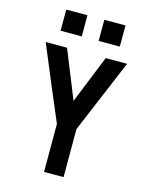

<svg xmlns="http://www.w3.org/2000/svg" viewBox="-137 -1035 874 1121"><g transform="rotate(15 300.0 -474.5)"><path d="M241 0V-290L150 -505L54 -735H183L300 -445L417 -735H546L359 -290V0ZM479 -821H351V-949H479ZM121 -821V-949H249V-821Z"/></g></svg>

Font: Iosevka SS04 Extended
Style: Bold
Weight: 700
Width: 7
Monospace: yes
Designer: Belleve Invis
Foundry: Belleve Invis
Version: Version 19.0.0; ttfautohint (v1.8.4)